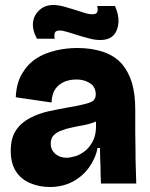

<svg xmlns="http://www.w3.org/2000/svg" viewBox="-20 -734 600 768"><path d="M381 -574Q360 -574 338 -580Q303 -589 292 -593Q289 -594 250 -606Q230 -612 219 -612Q202 -612 199 -602Q196 -591 199 -579H128Q109 -613 112 -644Q115 -673 138 -694Q160 -714 193 -714Q212 -714 235 -708Q260 -701 279 -695Q287 -692 300.5 -688Q314 -684 320 -682Q335 -677 350 -677Q367 -677 370 -688Q372 -696 369 -710H440Q455 -676 454 -646Q452 -613 435 -594Q417 -574 381 -574ZM179 14Q138 14 102 -1Q65 -16 44 -48Q23 -80 23 -131Q23 -182 44 -213Q64 -243 100 -262Q134 -280 175 -289Q217 -298 251 -304Q290 -310 320 -318Q347 -325 354 -332Q363 -341 363 -357Q363 -374 354 -388Q347 -399 327 -408Q309 -416 286 -416Q260 -416 240 -408Q217 -399 202 -379Q188 -360 186 -324L43 -345Q46 -403 68 -439Q91 -478 125 -500Q157 -521 203 -532Q244 -542 290 -542Q348 -542 394 -526Q438 -511 466 -480Q494 -448 508 -402Q521 -357 521 -295V-205Q521 -194 521.5 -171Q522 -148 522 -136Q522 -91 523 -68L525 0H384Q383 -11 382.5 -33.5Q382 -56 382 -68Q381 -80 380.5 -104.5Q380 -129 380 -142H370Q363 -102 336 -64Q310 -28 270 -7Q230 14 179 14ZM247 -103Q261 -103 284 -110Q300 -115 320 -130Q337 -143 350 -167Q363 -190 364 -223V-265H389Q376 -252 357 -245Q339 -238 314 -233Q307 -232 291 -229Q275 -226 268 -224Q246 -220 226 -212Q206 -205 194 -192Q183 -181 183 -159Q183 -134 202 -118Q220 -103 247 -103Z"/></svg>

Font: Bricolage Grotesque 36pt ExtraBold
Style: Regular
Weight: 800
Designer: Mathieu Triay
Foundry: Atelier Triay
Version: Version 1.000;gftools[0.9.30]